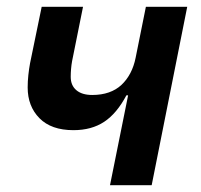

<svg xmlns="http://www.w3.org/2000/svg" viewBox="-20 -542 589 562"><path d="M302 0 355 -263H350Q322 -210 285 -185.5Q248 -161 195 -161Q130 -161 95.5 -196Q61 -231 61 -286Q61 -304 63 -322.5Q65 -341 68 -357L102 -522H223L191 -363Q189 -352 188 -340Q187 -328 187 -317Q187 -292 203.5 -278Q220 -264 250 -264Q277 -264 298.5 -271.5Q320 -279 335.5 -293.5Q351 -308 361.5 -328Q372 -348 377 -373L407 -522H528L424 0Z"/></svg>

Font: IBM Plex Sans SemiBold
Style: Italic
Weight: 600
Italic angle: -11.31°
Designer: Mike Abbink, Paul van der Laan, Pieter van Rosmalen
Foundry: Bold Monday
Version: Version 3.201